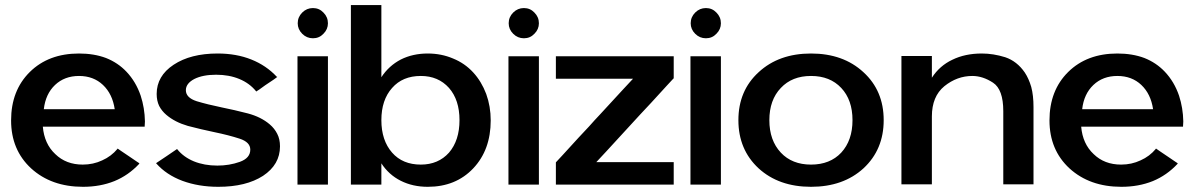

<svg xmlns="http://www.w3.org/2000/svg" viewBox="-20 -720 4670 751"><path d="M304.7 10.7Q372.1 10.7 427.7 -11.7Q482.4 -34.2 524.4 -79.1Q524.4 -79.1 524.4 -80.1Q525.4 -81.1 525.4 -81.1Q525.4 -81.1 513.7 -88.9Q502.9 -95.7 489.3 -105.5Q471.7 -117.2 456.1 -127.9Q440.4 -138.7 440.4 -138.7Q440.4 -138.7 439.5 -138.7Q439.5 -137.7 439.5 -137.7Q415 -108.4 379.9 -92.8Q344.7 -76.2 303.7 -76.2Q238.3 -76.2 196.3 -117.2Q153.3 -157.2 147.5 -224.6Q147.5 -224.6 157.2 -224.6Q168 -224.6 185.5 -224.6Q218.8 -224.6 270.5 -224.6Q323.2 -224.6 376 -224.6Q442.4 -224.6 494.1 -224.6Q545.9 -224.6 545.9 -224.6Q545.9 -224.6 545.9 -225.6Q545.9 -226.6 545.9 -226.6Q546.9 -236.3 546.9 -245.1Q545.9 -297.9 530.3 -345.7Q511.7 -400.4 474.6 -439.5Q441.4 -474.6 394.5 -493.2Q347.7 -510.7 289.1 -510.7Q169.9 -510.7 96.7 -438.5Q23.4 -366.2 23.4 -249Q23.4 -133.8 101.6 -61.5Q180.7 10.7 304.7 10.7ZM151.4 -293Q158.2 -352.5 195.3 -387.7Q232.4 -422.9 289.1 -422.9Q345.7 -422.9 382.8 -387.7Q419.9 -352.5 428.7 -293Q428.7 -293 393.6 -293Q357.4 -293 310.5 -293Q253.9 -293 202.1 -293Q151.4 -293 151.4 -293Z M707 -367.2Q707 -393.6 740.2 -411.1Q773.4 -427.7 825.2 -427.7Q876 -427.7 916 -411.1Q956.1 -394.5 981.4 -363.3Q981.4 -363.3 981.4 -362.3Q982.4 -362.3 982.4 -362.3Q982.4 -362.3 993.2 -369.1Q1003.9 -377 1017.6 -386.7Q1034.2 -398.4 1049.8 -408.2Q1064.5 -418.9 1064.5 -418.9Q1064.5 -418.9 1063.5 -419.9Q1062.5 -419.9 1062.5 -419.9Q1021.5 -463.9 962.9 -487.3Q904.3 -510.7 831.1 -510.7Q725.6 -510.7 659.2 -466.8Q592.8 -422.9 592.8 -352.5Q592.8 -326.2 602.5 -305.7Q613.3 -285.2 630.9 -270.5Q664.1 -242.2 714.8 -227.5Q766.6 -213.9 818.4 -203.1Q875 -191.4 917 -177.7Q959 -164.1 959 -134.8Q959 -101.6 918 -86.9Q877 -72.3 830.1 -72.3Q779.3 -72.3 738.3 -88.9Q698.2 -105.5 673.8 -135.7Q673.8 -135.7 672.9 -136.7Q671.9 -136.7 671.9 -136.7Q671.9 -136.7 631.8 -109.4Q590.8 -82 590.8 -82Q590.8 -82 590.8 -81.1Q591.8 -80.1 591.8 -80.1Q630.9 -36.1 693.4 -12.7Q756.8 10.7 834 10.7Q942.4 10.7 1008.8 -32.2Q1075.2 -76.2 1075.2 -147.5Q1075.2 -175.8 1064.5 -196.3Q1053.7 -217.8 1035.2 -233.4Q1001 -262.7 949.2 -276.4Q896.5 -290 847.7 -299.8Q791 -311.5 749 -324.2Q707 -337.9 707 -367.2Z M1262.7 2Q1262.7 2 1262.7 -62.5Q1262.7 -127.9 1262.7 -211.9Q1262.7 -247.1 1262.7 -284.2Q1262.7 -320.3 1262.7 -353.5Q1262.7 -415 1262.7 -458Q1262.7 -500 1262.7 -500Q1262.7 -500 1240.2 -500Q1218.8 -500 1194.3 -500Q1173.8 -500 1159.2 -500Q1143.6 -500 1143.6 -500Q1143.6 -500 1143.6 -435.5Q1143.6 -370.1 1143.6 -286.1Q1143.6 -251 1143.6 -213.9Q1143.6 -177.7 1143.6 -144.5Q1143.6 -83 1143.6 -40Q1143.6 2 1143.6 2Q1143.6 2 1166 2Q1187.5 2 1211.9 2Q1232.4 2 1247.1 2Q1262.7 2 1262.7 2ZM1262.7 -628.9Q1262.7 -653.3 1245.1 -670.9Q1228.5 -688.5 1204.1 -688.5Q1179.7 -688.5 1162.1 -670.9Q1144.5 -653.3 1144.5 -628.9Q1144.5 -605.5 1162.1 -587.9Q1179.7 -570.3 1204.1 -570.3Q1228.5 -570.3 1245.1 -587.9Q1262.7 -605.5 1262.7 -628.9Z M1653.3 -510.7Q1594.7 -510.7 1547.9 -487.3Q1501 -462.9 1471.7 -418Q1471.7 -418 1471.7 -454.1Q1471.7 -491.2 1471.7 -538.1Q1471.7 -595.7 1471.7 -647.5Q1471.7 -700.2 1471.7 -700.2Q1471.7 -700.2 1449.2 -700.2Q1427.7 -700.2 1403.3 -700.2Q1382.8 -700.2 1368.2 -700.2Q1352.5 -700.2 1352.5 -700.2Q1352.5 -700.2 1352.5 -687.5Q1352.5 -675.8 1352.5 -653.3Q1352.5 -612.3 1352.5 -544.9Q1352.5 -477.5 1352.5 -401.4Q1352.5 -351.6 1352.5 -300.8Q1352.5 -250 1352.5 -203.1Q1352.5 -116.2 1352.5 -57.6Q1352.5 2 1352.5 2Q1352.5 2 1375 2Q1396.5 2 1420.9 2Q1441.4 2 1456.1 2Q1471.7 2 1471.7 2Q1471.7 2 1471.7 -39.1Q1471.7 -81.1 1471.7 -81.1Q1501 -36.1 1547.9 -12.7Q1594.7 10.7 1653.3 10.7Q1762.7 10.7 1831.1 -61.5Q1899.4 -133.8 1899.4 -249Q1899.4 -303.7 1881.8 -352.5Q1863.3 -401.4 1831.1 -436.5Q1797.9 -472.7 1752 -491.2Q1706.1 -510.7 1653.3 -510.7ZM1471.7 -250Q1471.7 -329.1 1513.7 -376Q1554.7 -422.9 1626 -422.9Q1694.3 -422.9 1736.3 -376Q1777.3 -329.1 1777.3 -250Q1777.3 -170.9 1736.3 -123Q1694.3 -76.2 1626 -76.2Q1554.7 -76.2 1513.7 -123Q1471.7 -170.9 1471.7 -250Z M2087.9 2Q2087.9 2 2087.9 -62.5Q2087.9 -127.9 2087.9 -211.9Q2087.9 -247.1 2087.9 -284.2Q2087.9 -320.3 2087.9 -353.5Q2087.9 -415 2087.9 -458Q2087.9 -500 2087.9 -500Q2087.9 -500 2065.4 -500Q2043.9 -500 2019.5 -500Q1999 -500 1984.4 -500Q1968.8 -500 1968.8 -500Q1968.8 -500 1968.8 -435.5Q1968.8 -370.1 1968.8 -286.1Q1968.8 -251 1968.8 -213.9Q1968.8 -177.7 1968.8 -144.5Q1968.8 -83 1968.8 -40Q1968.8 2 1968.8 2Q1968.8 2 1991.2 2Q2012.7 2 2037.1 2Q2057.6 2 2072.3 2Q2087.9 2 2087.9 2ZM2087.9 -628.9Q2087.9 -653.3 2070.3 -670.9Q2053.7 -688.5 2029.3 -688.5Q2004.9 -688.5 1987.3 -670.9Q1969.7 -653.3 1969.7 -628.9Q1969.7 -605.5 1987.3 -587.9Q2004.9 -570.3 2029.3 -570.3Q2053.7 -570.3 2070.3 -587.9Q2087.9 -605.5 2087.9 -628.9Z M2615.2 -413.1Q2615.2 -413.1 2615.2 -456.1Q2615.2 -500 2615.2 -500Q2615.2 -500 2555.7 -500Q2496.1 -500 2418.9 -500Q2385.7 -500 2352.5 -500Q2319.3 -500 2289.1 -500Q2232.4 -500 2193.4 -500Q2154.3 -500 2154.3 -500Q2154.3 -500 2154.3 -456.1Q2154.3 -412.1 2154.3 -412.1Q2154.3 -412.1 2192.4 -412.1Q2231.4 -412.1 2282.2 -412.1Q2343.8 -412.1 2399.4 -412.1Q2456.1 -412.1 2456.1 -412.1Q2456.1 -412.1 2417 -370.1Q2377.9 -328.1 2327.1 -272.5Q2305.7 -250 2284.2 -225.6Q2262.7 -202.1 2242.2 -180.7Q2205.1 -140.6 2179.7 -112.3Q2154.3 -85 2154.3 -85Q2154.3 -85 2154.3 -85Q2154.3 -85 2154.3 -85Q2154.3 -85 2154.3 -41Q2154.3 2 2154.3 2Q2154.3 2 2212.9 2Q2272.5 2 2349.6 2Q2382.8 2 2416 2Q2449.2 2 2479.5 2Q2536.1 2 2575.2 2Q2615.2 2 2615.2 2Q2615.2 2 2615.2 -42Q2615.2 -85.9 2615.2 -85.9Q2615.2 -85.9 2576.2 -85.9Q2537.1 -85.9 2486.3 -85.9Q2424.8 -85.9 2369.1 -85.9Q2312.5 -85.9 2312.5 -85.9Q2312.5 -85.9 2351.6 -127.9Q2390.6 -170.9 2440.4 -224.6Q2461.9 -248 2484.4 -272.5Q2505.9 -295.9 2526.4 -317.4Q2562.5 -357.4 2588.9 -385.7Q2614.3 -413.1 2614.3 -413.1Q2614.3 -413.1 2614.3 -413.1Q2615.2 -413.1 2615.2 -413.1Z M2799.8 2Q2799.8 2 2799.8 -62.5Q2799.8 -127.9 2799.8 -211.9Q2799.8 -247.1 2799.8 -284.2Q2799.8 -320.3 2799.8 -353.5Q2799.8 -415 2799.8 -458Q2799.8 -500 2799.8 -500Q2799.8 -500 2777.3 -500Q2755.9 -500 2731.4 -500Q2710.9 -500 2696.3 -500Q2680.7 -500 2680.7 -500Q2680.7 -500 2680.7 -435.5Q2680.7 -370.1 2680.7 -286.1Q2680.7 -251 2680.7 -213.9Q2680.7 -177.7 2680.7 -144.5Q2680.7 -83 2680.7 -40Q2680.7 2 2680.7 2Q2680.7 2 2703.1 2Q2724.6 2 2749 2Q2769.5 2 2784.2 2Q2799.8 2 2799.8 2ZM2799.8 -628.9Q2799.8 -653.3 2782.2 -670.9Q2765.6 -688.5 2741.2 -688.5Q2716.8 -688.5 2699.2 -670.9Q2681.6 -653.3 2681.6 -628.9Q2681.6 -605.5 2699.2 -587.9Q2716.8 -570.3 2741.2 -570.3Q2765.6 -570.3 2782.2 -587.9Q2799.8 -605.5 2799.8 -628.9Z M2868.2 -250Q2868.2 -134.8 2947.3 -61.5Q3026.4 10.7 3152.3 10.7Q3278.3 10.7 3357.4 -61.5Q3436.5 -134.8 3436.5 -250Q3436.5 -365.2 3357.4 -437.5Q3278.3 -510.7 3152.3 -510.7Q3026.4 -510.7 2947.3 -437.5Q2868.2 -365.2 2868.2 -250ZM2989.3 -250Q2989.3 -329.1 3034.2 -376Q3078.1 -422.9 3152.3 -422.9Q3226.6 -422.9 3270.5 -376Q3314.5 -329.1 3314.5 -250Q3314.5 -170.9 3270.5 -123Q3226.6 -76.2 3152.3 -76.2Q3078.1 -76.2 3034.2 -123Q2989.3 -170.9 2989.3 -250Z M3625 -416Q3625 -416 3625 -459Q3625 -501 3625 -501Q3625 -501 3602.5 -501Q3581.1 -501 3556.6 -501Q3536.1 -501 3521.5 -501Q3505.9 -501 3505.9 -501Q3505.9 -501 3505.9 -436.5Q3505.9 -371.1 3505.9 -287.1Q3505.9 -220.7 3505.9 -155.3Q3505.9 -89.8 3505.9 -47.9Q3505.9 -25.4 3505.9 -11.7Q3505.9 1 3505.9 1Q3505.9 1 3528.3 1Q3549.8 1 3574.2 1Q3594.7 1 3609.4 1Q3625 1 3625 1Q3625 1 3625 -33.2Q3625 -68.4 3625 -112.3Q3625 -167 3625 -215.8Q3625 -264.6 3625 -264.6Q3625 -342.8 3673.8 -382.8Q3723.6 -422.9 3783.2 -422.9Q3824.2 -422.9 3864.3 -396.5Q3904.3 -370.1 3904.3 -285.2Q3904.3 -285.2 3904.3 -248Q3904.3 -210.9 3904.3 -163.1Q3904.3 -104.5 3904.3 -51.8Q3904.3 1 3904.3 1Q3904.3 1 3919.9 1Q3934.6 1 3954.1 1Q3979.5 1 4001 1Q4022.5 1 4022.5 1Q4022.5 1 4022.5 -54.7Q4022.5 -110.4 4022.5 -172.9Q4022.5 -222.7 4022.5 -261.7Q4022.5 -300.8 4022.5 -300.8Q4022.5 -346.7 4013.7 -379.9Q4003.9 -413.1 3988.3 -436.5Q3958 -480.5 3912.1 -496.1Q3865.2 -510.7 3820.3 -510.7Q3754.9 -510.7 3705.1 -486.3Q3655.3 -462.9 3625 -416Z M4366.2 10.7Q4433.6 10.7 4489.3 -11.7Q4543.9 -34.2 4585.9 -79.1Q4585.9 -79.1 4585.9 -80.1Q4586.9 -81.1 4586.9 -81.1Q4586.9 -81.1 4575.2 -88.9Q4564.5 -95.7 4550.8 -105.5Q4533.2 -117.2 4517.6 -127.9Q4502 -138.7 4502 -138.7Q4502 -138.7 4501 -138.7Q4501 -137.7 4501 -137.7Q4476.6 -108.4 4441.4 -92.8Q4406.2 -76.2 4365.2 -76.2Q4299.8 -76.2 4257.8 -117.2Q4214.8 -157.2 4209 -224.6Q4209 -224.6 4218.8 -224.6Q4229.5 -224.6 4247.1 -224.6Q4280.3 -224.6 4332 -224.6Q4384.8 -224.6 4437.5 -224.6Q4503.9 -224.6 4555.7 -224.6Q4607.4 -224.6 4607.4 -224.6Q4607.4 -224.6 4607.4 -225.6Q4607.4 -226.6 4607.4 -226.6Q4608.4 -236.3 4608.4 -245.1Q4607.4 -297.9 4591.8 -345.7Q4573.2 -400.4 4536.1 -439.5Q4502.9 -474.6 4456.1 -493.2Q4409.2 -510.7 4350.6 -510.7Q4231.4 -510.7 4158.2 -438.5Q4085 -366.2 4085 -249Q4085 -133.8 4163.1 -61.5Q4242.2 10.7 4366.2 10.7ZM4212.9 -293Q4219.7 -352.5 4256.8 -387.7Q4293.9 -422.9 4350.6 -422.9Q4407.2 -422.9 4444.3 -387.7Q4481.4 -352.5 4490.2 -293Q4490.2 -293 4455.1 -293Q4418.9 -293 4372.1 -293Q4315.4 -293 4263.7 -293Q4212.9 -293 4212.9 -293Z"/></svg>

Font: umazing
Style: Display
Weight: 400
Designer: umazing